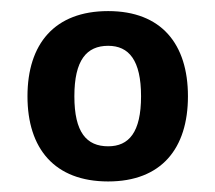

<svg xmlns="http://www.w3.org/2000/svg" viewBox="-20 -678 398 355"><path d="M180 -342.5C278.3 -342.5 327.5 -403.3 327.5 -500C327.5 -596.7 278.3 -657.5 180 -657.5C80.8 -657.5 30.8 -596.7 30.8 -500C30.8 -403.3 80.8 -342.5 180 -342.5ZM180 -407.5C140 -407.5 117.5 -433.3 117.5 -500C117.5 -566.7 140 -593.3 180 -593.3C218.3 -593.3 240.8 -566.7 240.8 -500C240.8 -433.3 218.3 -407.5 180 -407.5Z"/></svg>

Font: Familjen Grotesk Medium
Style: Regular
Weight: 500
Designer: Anders Wikstroem, Jonas Baeckman, Matilda Gysing, Kristian Moeller
Foundry: Familjen STHLM AB
Version: Version 2.000